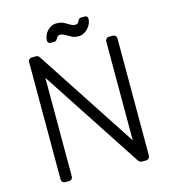

<svg xmlns="http://www.w3.org/2000/svg" viewBox="-122 -943 928 1041"><g transform="rotate(-15 342.0 -422.0)"><path d="M116 0Q106 0 100 -6Q94 -12 94 -22V-677Q94 -688 100 -694Q106 -700 116 -700H137Q147 -700 152 -695Q157 -690 158 -688L527 -124V-677Q527 -688 533 -694Q539 -700 549 -700H567Q578 -700 584 -694Q590 -688 590 -677V-23Q590 -13 584 -6.5Q578 0 568 0H546Q536 0 531.5 -5Q527 -10 525 -12L157 -574V-22Q157 -12 151 -6Q145 0 134 0ZM391 -745Q368 -745 351.5 -753.5Q335 -762 321.5 -770.5Q308 -779 294 -779Q283 -779 278 -772Q273 -765 268.5 -757.5Q264 -750 253 -750H233Q226 -750 221.5 -755Q217 -760 217 -766Q217 -780 222.5 -794Q228 -808 238.5 -819.5Q249 -831 262.5 -837.5Q276 -844 291 -844Q315 -844 331.5 -835.5Q348 -827 361.5 -818.5Q375 -810 389 -810Q401 -810 405.5 -817.5Q410 -825 414.5 -832.5Q419 -840 430 -840H450Q458 -840 462 -835Q466 -830 466 -824Q466 -810 460 -796Q454 -782 443.5 -770.5Q433 -759 419.5 -752Q406 -745 391 -745Z"/></g></svg>

Font: Rubik Light
Style: Regular
Weight: 300
Designer: Hubert and Fischer
Foundry: Hubert and Fischer
Version: Version 2.300;gftools[0.9.30]